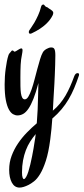

<svg xmlns="http://www.w3.org/2000/svg" viewBox="-20 -517 378 869"><path d="M336.4 -172.9Q326.7 -144 315.7 -117.9Q304.7 -91.8 290.8 -68.1Q276.9 -44.4 258.8 -22.7Q240.7 -1 216.8 19.5Q215.3 43 212.9 66.9Q210.4 90.8 207.5 113.8Q199.7 173.3 187.5 210.7Q175.3 248 161.6 270.5Q147.9 293 134 303.7Q120.1 314.5 109.4 319.8Q85 332 68.4 332Q45.9 332 33.7 309.6Q21.5 287.1 21.5 251.5Q21.5 217.8 32.7 188Q43.9 158.2 61.8 131.8Q79.6 105.5 101.8 82.8Q124 60.1 146.5 41Q147.9 22.5 148.7 6.3Q149.4 -9.8 150.4 -21Q151.9 -49.8 152.3 -81.8Q152.8 -113.8 153.8 -141.1Q142.6 -98.1 131.3 -69.8Q120.1 -41.5 108.6 -24.9Q97.2 -8.3 85 -1.5Q72.8 5.4 59.1 5.4Q49.3 5.4 39.1 -0.2Q28.8 -5.9 20.3 -21.2Q11.7 -36.6 6.3 -64.2Q1 -91.8 1 -135.3Q1 -152.8 2.2 -171.1Q3.4 -189.5 5.9 -206.8Q8.3 -224.1 11.2 -239.5Q14.2 -254.9 18.1 -266.6Q20 -272.5 22.9 -275.6Q25.9 -278.8 27.8 -281.2Q30.3 -284.2 32 -286.4Q33.7 -288.6 36.1 -288.6Q40 -288.6 41.5 -285.9Q43 -283.2 46.9 -283.2Q48.3 -283.2 52.2 -285.4Q56.2 -287.6 60.5 -290.5Q64.9 -293.5 69.3 -295.7Q73.7 -297.9 76.7 -297.9Q82 -297.9 82 -289.1Q82 -285.6 81.3 -281.2Q80.6 -276.9 79.6 -271Q74.7 -248.5 73.5 -223.9Q72.3 -199.2 72.3 -167Q72.3 -145 72.5 -126.7Q72.8 -108.4 74.7 -95.2Q76.7 -82 80.8 -74.7Q85 -67.4 92.3 -67.4Q101.1 -67.4 108.6 -80.1Q116.2 -92.8 123 -112.5Q129.9 -132.3 136.2 -156.7Q142.6 -181.2 148.9 -204.8Q155.3 -228.5 161.4 -248.8Q167.5 -269 174.3 -280.8Q179.7 -289.6 191.2 -295.9Q202.6 -302.2 211.4 -302.2Q216.3 -302.2 219.7 -301Q223.1 -299.8 225.6 -296.1Q228 -292.5 229.2 -285.4Q230.5 -278.3 230.5 -266.6Q230.5 -246.6 229.7 -222.9Q229 -199.2 228 -177Q227.1 -154.8 226.1 -137.2Q225.1 -119.6 224.6 -111.8Q223.6 -100.6 222.4 -75Q221.2 -49.3 219.2 -16.1Q237.3 -31.2 251.2 -48.1Q265.1 -64.9 276.4 -84.2Q287.6 -103.5 297.4 -125.5Q307.1 -147.5 316.4 -172.9Q321.8 -186 331.1 -186Q337.9 -186 337.9 -179.2Q337.9 -177.7 337.4 -175.8Q336.9 -173.8 336.4 -172.9ZM136.2 127Q137.7 118.2 139.2 108.9Q140.6 99.6 141.6 89.8Q127.9 106 116.5 124Q105 142.1 96.9 163.3Q88.9 184.6 84.2 209.2Q79.6 233.9 79.6 263.2Q79.6 279.8 82.3 286.6Q85 293.5 87.9 293.5Q92.8 293.5 98.1 284.2Q103.5 274.9 108.2 260.3Q112.8 245.6 117.2 227.3Q121.6 209 125.2 190.4Q128.9 171.9 131.8 155Q134.8 138.2 136.2 127ZM216.8 -467.8Q221.2 -463.9 221.2 -458.5Q221.2 -455.6 220 -452.4Q218.8 -449.2 217.8 -446.8Q213.4 -438 206.1 -428Q198.7 -418 187.5 -407.5Q176.3 -397 160.4 -386.5Q144.5 -376 122.6 -365.7Q119.6 -364.3 117.2 -364.3Q110.4 -364.3 110.4 -372.1Q110.4 -376 112.8 -379.9Q114.7 -383.3 121.3 -392.3Q127.9 -401.4 136 -415.3Q144 -429.2 152.3 -447.3Q160.6 -465.3 166 -486.8Q167 -491.7 170.2 -494.1Q173.3 -496.6 175.8 -496.6Q179.2 -496.6 181.6 -492.7Q186 -486.3 190.7 -485.1Q195.3 -483.9 197.3 -481.9Q201.7 -478 205.6 -476.1Q209.5 -474.1 216.8 -467.8Z"/></svg>

Font: Engagement
Style: Regular
Weight: 400
Designer: Astigmatic (AOETI)
Foundry: Astigmatic (AOETI)
Version: Version 1.000